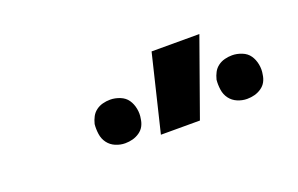

<svg xmlns="http://www.w3.org/2000/svg" viewBox="-37 -863 575 370"><g transform="rotate(-20 250.0 -678.5)"><path d="M246 -600 284 -757H382L326 -600ZM426 -608Q416 -608 406.5 -612Q397 -616 391 -624Q385 -632 383.5 -642.5Q382 -653 383 -663Q385 -671 388.5 -677.5Q392 -684 398 -688.5Q404 -693 411.5 -695Q419 -697 427 -697Q437 -697 447 -693Q457 -689 462.5 -681Q468 -673 470 -662.5Q472 -652 470 -642Q469 -634 465.5 -627.5Q462 -621 455.5 -616.5Q449 -612 441.5 -610Q434 -608 426 -608ZM176 -608Q166 -608 156.5 -612Q147 -616 141 -624Q135 -632 133.5 -642.5Q132 -653 133 -663Q135 -671 138.5 -677.5Q142 -684 148 -688.5Q154 -693 161.5 -695Q169 -697 177 -697Q187 -697 197 -693Q207 -689 212.5 -681Q218 -673 220 -662.5Q222 -652 220 -642Q219 -634 215.5 -627.5Q212 -621 205.5 -616.5Q199 -612 191.5 -610Q184 -608 176 -608Z"/></g></svg>

Font: Iosevka SS18
Style: Bold Italic
Weight: 700
Italic angle: -9°
Monospace: yes
Designer: Belleve Invis
Foundry: Belleve Invis
Version: Version 25.1.1; ttfautohint (v1.8.4)